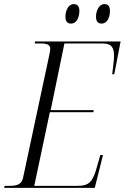

<svg xmlns="http://www.w3.org/2000/svg" viewBox="-40 -916 608 936"><path d="M456 -801C480 -801 496 -828 496 -862C496 -887 486 -896 469 -896C442 -896 428 -862 428 -835C428 -809 440 -801 456 -801ZM307 -801C331 -801 347 -828 347 -863C347 -887 336 -896 319 -896C292 -896 279 -862 279 -835C279 -809 290 -801 307 -801ZM-20 0H422L462 -160H449L433 -104C413 -30 395 -10 338 -10H127L203 -369H415L417 -379H207L274 -704H461C503 -704 516 -685 516 -643C516 -622 511 -587 507 -554H517L548 -714H131L129 -704H162C190 -704 205 -697 205 -678C205 -672 204 -665 202 -656L73 -52C67 -20 47 -10 8 -10H-17Z"/></svg>

Font: Noto Serif Display Condensed Light
Style: Italic
Weight: 300
Width: 3
Italic angle: -12°
Designer: Monotype Design Team
Foundry: Monotype Imaging Inc.
Version: Version 2.009